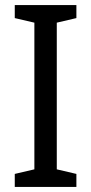

<svg xmlns="http://www.w3.org/2000/svg" viewBox="-20 -734 358 754"><path d="M280 0V-51L203 -69V-645L280 -663V-714H38V-663L115 -645V-69L38 -51V0Z"/></svg>

Font: Noto Sans Armenian SemiCondensed
Style: Regular
Weight: 400
Width: 4
Designer: Monotype Design Team
Foundry: Monotype Imaging Inc.
Version: Version 2.008